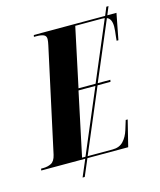

<svg xmlns="http://www.w3.org/2000/svg" viewBox="-165 -849 859 1032"><g transform="rotate(-15 265.0 -333.0)"><path d="M-40 0 -38 -10H-26Q-1 -10 18.5 -20Q38 -30 46 -64L171 -640Q173 -649 174.5 -658.5Q176 -668 176 -674Q176 -692 161.5 -698Q147 -704 122 -704H108L110 -714H507L526 -760H538L519 -714H570L542 -569H532Q532 -576 534 -590.5Q536 -605 537.5 -620.5Q539 -636 539 -646Q539 -690 513 -700L375 -375H445L443 -364H371L221 -10H360Q398 -10 420 -33.5Q442 -57 453 -93L469 -145H480L444 0H217L177 94H165L205 0ZM268 -375H363L502 -703Q495 -704 486 -704H338ZM190 -10H209L359 -364H265Z"/></g></svg>

Font: Noto Serif Display ExtraCondensed ExtraBold
Style: Italic
Weight: 800
Width: 2
Italic angle: -12°
Designer: Monotype Design Team
Foundry: Monotype Imaging Inc.
Version: Version 2.009